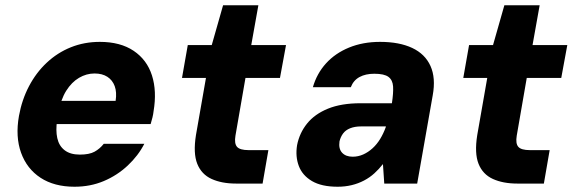

<svg xmlns="http://www.w3.org/2000/svg" viewBox="-20 -697 2184 729"><path d="M263 12Q186 12 134 -22Q82 -56 60 -117Q38 -178 52 -257Q63 -318 90 -369.5Q117 -421 157.5 -459Q198 -497 249 -517.5Q300 -538 359 -538Q437 -538 487.5 -504Q538 -470 557 -410.5Q576 -351 563 -274Q562 -264 559 -251.5Q556 -239 552 -226H152L168 -314H419Q424 -347 415.5 -370Q407 -393 387.5 -405.5Q368 -418 339 -418Q308 -418 280 -401.5Q252 -385 231.5 -352.5Q211 -320 202 -270L197 -241Q191 -202 197.5 -172.5Q204 -143 225.5 -126.5Q247 -110 283 -110Q319 -110 339 -121Q359 -132 374 -151H528Q505 -106 465 -68.5Q425 -31 374 -9.5Q323 12 263 12Z M876 0Q822 0 783.5 -17.5Q745 -35 729 -75Q713 -115 724 -184L762 -401H671L693 -526H784L827 -677H961L934 -526H1066L1043 -401H912L874 -182Q869 -152 880 -139.5Q891 -127 924 -127H999L977 0Z M1262 12Q1201 12 1164.5 -9.5Q1128 -31 1114.5 -67Q1101 -103 1108 -146Q1117 -192 1146 -228Q1175 -264 1225.5 -284.5Q1276 -305 1349 -305H1468Q1474 -344 1472.5 -368.5Q1471 -393 1455 -405Q1439 -417 1401 -417Q1368 -417 1345 -404.5Q1322 -392 1312 -366H1168Q1183 -418 1218 -456.5Q1253 -495 1305.5 -516.5Q1358 -538 1423 -538Q1496 -538 1545 -515Q1594 -492 1614.5 -446.5Q1635 -401 1623 -335L1564 0H1439L1434 -74Q1419 -55 1401.5 -39Q1384 -23 1362 -11.5Q1340 0 1315 6Q1290 12 1262 12ZM1319 -102Q1340 -102 1359 -110.5Q1378 -119 1394.5 -134Q1411 -149 1423.5 -169.5Q1436 -190 1445 -215V-217H1351Q1327 -217 1309.5 -210Q1292 -203 1282.5 -190Q1273 -177 1269 -160Q1265 -132 1279 -117Q1293 -102 1319 -102Z M1944 0Q1890 0 1851.5 -17.5Q1813 -35 1797 -75Q1781 -115 1792 -184L1830 -401H1739L1761 -526H1852L1895 -677H2029L2002 -526H2134L2111 -401H1980L1942 -182Q1937 -152 1948 -139.5Q1959 -127 1992 -127H2067L2045 0Z"/></svg>

Font: DM Sans 9pt Black
Style: Italic
Weight: 900
Italic angle: -10°
Version: Version 4.004;gftools[0.9.30]